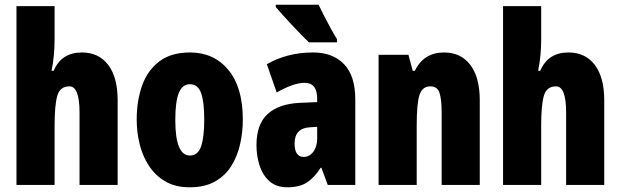

<svg xmlns="http://www.w3.org/2000/svg" viewBox="-20 -786 2637 816"><path d="M212 -621Q212 -587 209 -552.5Q206 -518 199 -485H208Q241 -563 328 -563Q400 -563 440 -510Q480 -457 480 -360V0H318V-308Q318 -419 275 -419Q235 -419 223.5 -379Q212 -339 212 -253V0H50V-760H212Z M1012 -278Q1012 -225 1000.5 -173.5Q989 -122 963 -80.5Q937 -39 893.5 -14.5Q850 10 786 10Q727 10 684.5 -14Q642 -38 614.5 -79Q587 -120 574 -171.5Q561 -223 561 -278Q561 -358 584 -422.5Q607 -487 657 -525Q707 -563 788 -563Q889 -563 950.5 -489Q1012 -415 1012 -278ZM725 -276Q725 -125 787 -125Q821 -125 834.5 -163.5Q848 -202 848 -278Q848 -354 834.5 -391Q821 -428 787 -428Q755 -428 740 -391Q725 -354 725 -276Z M1311 -563Q1394 -563 1442 -513.5Q1490 -464 1490 -363V0H1373L1346 -73H1343Q1316 -31 1284.5 -10.5Q1253 10 1201 10Q1154 10 1125 -16Q1096 -42 1083 -83Q1070 -124 1070 -169Q1070 -258 1117.5 -301.5Q1165 -345 1256 -349L1328 -352V-366Q1328 -434 1275 -434Q1228 -434 1156 -393L1114 -513Q1155 -537 1204.5 -550Q1254 -563 1311 -563ZM1298 -245Q1232 -242 1232 -176Q1232 -119 1271 -119Q1295 -119 1311.5 -141Q1328 -163 1328 -198V-247ZM1334 -766Q1343 -747 1358 -717.5Q1373 -688 1388 -661Q1403 -634 1412 -620V-606H1293Q1281 -617 1261.5 -637Q1242 -657 1220.5 -680Q1199 -703 1180.5 -723.5Q1162 -744 1152 -756V-766Z M1867 -563Q1939 -563 1979 -510Q2019 -457 2019 -360V0H1857V-308Q1857 -363 1848 -391Q1839 -419 1809 -419Q1775 -419 1763 -383Q1751 -347 1751 -253V0H1589V-553H1716L1734 -485H1743Q1781 -563 1867 -563Z M2280 -621Q2280 -587 2277 -552.5Q2274 -518 2267 -485H2276Q2309 -563 2396 -563Q2468 -563 2508 -510Q2548 -457 2548 -360V0H2386V-308Q2386 -419 2343 -419Q2303 -419 2291.5 -379Q2280 -339 2280 -253V0H2118V-760H2280Z"/></svg>

Font: Noto Sans Gurmukhi ExtraCondensed Black
Style: Regular
Weight: 900
Width: 2
Designer: Jelle Bosma - Monotype Design Team
Foundry: Monotype Imaging Inc.
Version: Version 2.004; ttfautohint (v1.8.4.7-5d5b)